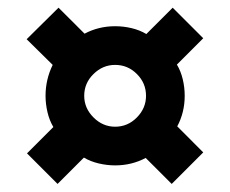

<svg xmlns="http://www.w3.org/2000/svg" viewBox="-20 -583 590 492"><path d="M127.5 -111.7 49.2 -190 116.7 -257.5Q106.7 -274.2 101.7 -295.4Q96.7 -316.7 96.7 -337.5Q96.7 -379.2 115 -416.7L48.3 -482.5L130 -563.3L196.7 -496.7Q232.5 -515.8 275 -515.8Q296.7 -515.8 317.5 -510.8Q338.3 -505.8 355 -495.8L422.5 -563.3L500.8 -485L433.3 -417.5Q443.3 -400.8 448.3 -380Q453.3 -359.2 453.3 -337.5Q453.3 -295 434.2 -259.2L500.8 -192.5L420 -111.7L353.3 -178.3Q317.5 -159.2 275 -159.2Q254.2 -159.2 232.9 -164.2Q211.7 -169.2 195 -179.2ZM275 -258.3Q307.5 -258.3 330.8 -282.1Q354.2 -305.8 354.2 -337.5Q354.2 -370 330.8 -393.3Q307.5 -416.7 275 -416.7Q243.3 -416.7 219.6 -393.3Q195.8 -370 195.8 -337.5Q195.8 -305.8 219.6 -282.1Q243.3 -258.3 275 -258.3Z"/></svg>

Font: Funnel Sans Light
Style: Bold
Weight: 700
Version: Version 1.000